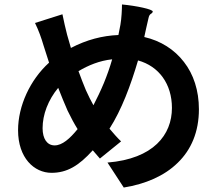

<svg xmlns="http://www.w3.org/2000/svg" viewBox="-20 -799 980 861"><path d="M365 -395C354 -421 343 -450 332 -480C376 -506 426 -527 483 -533C473 -498 460 -461 446 -427C431 -391 415 -358 399 -327C388 -346 377 -369 365 -395ZM805 -521C762 -577 701 -616 627 -633L635 -670C638 -682 642 -700 646 -718C651 -742 662 -734 665 -747C667 -757 592 -773 527 -779C527 -757 525 -716 520 -688L511 -642C439 -639 369 -621 298 -584L281 -643C274 -672 266 -703 260 -735L137 -696C154 -661 165 -630 175 -596L200 -518C115 -441 61 -324 61 -215C61 -91 133 -24 211 -24C280 -24 333 -55 396 -125L428 -88L523 -165C505 -182 488 -202 471 -222C525 -306 566 -416 599 -528C693 -502 751 -422 751 -315C751 -195 669 -87 462 -70L535 42C633 26 717 -10 777 -69C837 -127 872 -207 872 -309C872 -393 848 -466 805 -521ZM189 -317C201 -348 219 -379 241 -405C255 -369 269 -335 283 -303C298 -272 313 -244 328 -220C293 -177 259 -147 225 -147C191 -147 171 -177 171 -224C171 -254 177 -286 189 -317Z"/></svg>

Font: GenSekiGothic2 TW B
Style: Regular
Weight: 700
Version: Version 2.100;PS 2.1;hotconv 16.6.51;makeotf.lib2.5.65220 DE